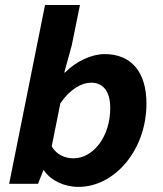

<svg xmlns="http://www.w3.org/2000/svg" viewBox="-20 -720 640 752"><path d="M287.3 12C429.2 12 553.6 -132.6 553.6 -314.4C553.6 -438.4 493.9 -508.1 390.2 -508.1C338 -508.1 278.8 -480.2 234.4 -435.9H231.8L261 -542.2L293.2 -700.5H156.4L15.8 0H128.9L149.7 -53.1H152C178 -13.7 230.5 12 287.3 12ZM267.8 -99.9C234.8 -99.9 202 -113.6 182.5 -146.5L216.4 -315.5C255.4 -372 300.3 -396.2 337.1 -396.2C380.5 -396.2 411.8 -366.4 411.8 -296.9C411.8 -183.9 344.4 -99.9 267.8 -99.9Z"/></svg>

Font: Source Code Variable
Style: Italic
Weight: 400
Italic angle: -11°
Monospace: yes
Designer: Paul D. Hunt, Teo Tuominen
Foundry: Adobe Systems Incorporated
Version: Version 1.005;PS 1.0;hotconv 16.6.54;makeotf.lib2.5.65590